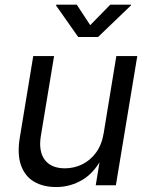

<svg xmlns="http://www.w3.org/2000/svg" viewBox="-20 -773 622 801"><path d="M214.4 7.3Q160.2 7.3 122.1 -15.1Q84 -37.6 67.6 -83.5Q51.3 -129.4 62.5 -198.2L118.7 -539.1H205.6L150.4 -205.6Q140.1 -142.1 166.7 -106.4Q193.4 -70.8 251 -70.8Q289.1 -70.8 323 -87.4Q356.9 -104 380.9 -136.7Q404.8 -169.4 412.6 -217.8L465.3 -539.1H552.7L463.4 0H379.4L400.9 -130.9H415Q377.9 -55.7 326.4 -24.2Q274.9 7.3 214.4 7.3ZM300.3 -753.4 356.4 -668 439.9 -753.4H526.9L525.9 -750L389.2 -618.7H306.2L213.9 -750L214.8 -753.4Z"/></svg>

Font: Inter 18pt
Style: Italic
Weight: 400
Italic angle: -9.3988°
Designer: Rasmus Andersson
Foundry: rsms
Version: Version 4.001;git-66647c0bb